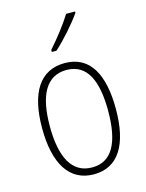

<svg xmlns="http://www.w3.org/2000/svg" viewBox="-117 -835 696 916"><g transform="rotate(-15 231.0 -377.0)"><path d="M345 -757V-764H301C271 -716 231 -665 188 -616V-606H211C254 -644 313 -711 345 -757ZM413 -265C413 -433 359 -539 233 -539C111 -539 49 -442 49 -266C49 -90 112 10 232 10C353 10 413 -89 413 -265ZM87 -266C87 -419 133 -505 233 -505C336 -505 375 -411 375 -266C375 -108 330 -24 232 -24C133 -24 87 -112 87 -266Z"/></g></svg>

Font: Noto Sans Gurmukhi UI Condensed ExtraLight
Style: Regular
Weight: 200
Width: 3
Designer: Jelle Bosma - Monotype Design Team
Foundry: Monotype Imaging Inc.
Version: Version 2.004